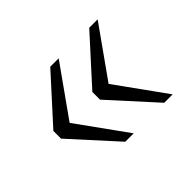

<svg xmlns="http://www.w3.org/2000/svg" viewBox="-91 -646 742 742"><g transform="rotate(-45 280.0 -275.0)"><path d="M117 -249V-298L281 -70H235L68 -254V-296L235 -480H281ZM330 -249V-298L494 -70H448L281 -254V-296L448 -480H494Z"/></g></svg>

Font: Roboto Serif ExtraLight
Style: Regular
Weight: 250
Version: Version 1.007